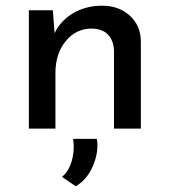

<svg xmlns="http://www.w3.org/2000/svg" viewBox="-20 -450 593 672"><path d="M473 -306V0H379V-274Q377 -309 358 -329Q339 -349 301 -350Q246 -350 210 -306Q174 -262 174 -194V0H81V-414H165L171 -334Q193 -379 237 -404.5Q281 -430 338 -430Q396 -430 434 -395.5Q472 -361 473 -306ZM197 169Q217 153 227.5 124.5Q238 96 238 64Q238 54 236 36H319Q321 50 321 58Q321 99 301 140Q281 181 245 202Z"/></svg>

Font: Josefin Sans
Style: Regular
Weight: 400
Designer: Santiago Orozco
Foundry: Typemade
Version: Version 2.000